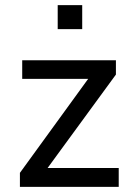

<svg xmlns="http://www.w3.org/2000/svg" viewBox="-20 -732 535 752"><path d="M58 0V-55L347 -453L353 -423H67V-496H434V-440L143 -42L137 -74H445V0ZM206 -618V-712H302V-618Z"/></svg>

Font: Nunito Sans 7pt SemiCondensed
Style: Regular
Weight: 400
Width: 4
Designer: Vernon Adams
Foundry: Vernon Adams
Version: Version 3.101;gftools[0.9.27]